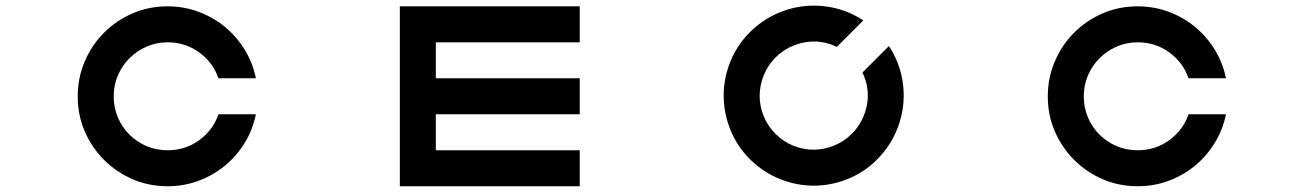

<svg xmlns="http://www.w3.org/2000/svg" viewBox="-20 -647 4529 667"><path d="M562 -625Q619 -625 670 -606Q721 -587 761.5 -553.5Q802 -520 830 -474.5Q858 -429 869 -375H739Q720 -430 672 -465Q624 -500 562 -500Q523 -500 489 -485Q455 -470 429.5 -444.5Q404 -419 389.5 -385Q375 -351 375 -312Q375 -273 389.5 -239Q404 -205 429.5 -179.5Q455 -154 489 -139.5Q523 -125 562 -125Q624 -125 672 -160Q720 -195 739 -250H869Q858 -196 830 -150.5Q802 -105 761.5 -71.5Q721 -38 670 -19Q619 0 562 0Q497 0 440.5 -24.5Q384 -49 341.5 -91.5Q299 -134 274.5 -190.5Q250 -247 250 -312Q250 -377 274.5 -434Q299 -491 341.5 -533.5Q384 -576 440.5 -600.5Q497 -625 562 -625Z M1369 -625H1994V-500H1494V-375H1994V-250H1494V-125H1994V0H1369Z M2585 -535Q2625 -575 2675 -598Q2725 -621 2777.5 -626Q2830 -631 2882 -618.5Q2934 -606 2979 -576L2887 -484Q2861 -497 2832.5 -501Q2804 -505 2776 -500Q2748 -495 2722 -482Q2696 -469 2674 -447Q2647 -420 2633 -385Q2619 -350 2619 -314Q2619 -278 2633 -243.5Q2647 -209 2674 -182Q2701 -155 2735.5 -141Q2770 -127 2806 -127Q2842 -127 2877 -141Q2912 -155 2939 -182Q2961 -204 2974 -230Q2987 -256 2992 -284Q2997 -312 2993 -340.5Q2989 -369 2976 -395L3068 -487Q3098 -442 3110.5 -390Q3123 -338 3118 -285.5Q3113 -233 3090 -183Q3067 -133 3027 -93Q2982 -48 2924.5 -25Q2867 -2 2807 -2Q2747 -2 2689.5 -25Q2632 -48 2586 -93Q2540 -139 2517 -197Q2494 -255 2494 -315Q2494 -375 2517 -432.5Q2540 -490 2585 -535Z M3932 -625Q3989 -625 4040 -606Q4091 -587 4131.5 -553.5Q4172 -520 4200 -474.5Q4228 -429 4239 -375H4109Q4090 -430 4042 -465Q3994 -500 3932 -500Q3893 -500 3859 -485Q3825 -470 3799.5 -444.5Q3774 -419 3759.5 -385Q3745 -351 3745 -312Q3745 -273 3759.5 -239Q3774 -205 3799.5 -179.5Q3825 -154 3859 -139.5Q3893 -125 3932 -125Q3994 -125 4042 -160Q4090 -195 4109 -250H4239Q4228 -196 4200 -150.5Q4172 -105 4131.5 -71.5Q4091 -38 4040 -19Q3989 0 3932 0Q3867 0 3810.5 -24.5Q3754 -49 3711.5 -91.5Q3669 -134 3644.5 -190.5Q3620 -247 3620 -312Q3620 -377 3644.5 -434Q3669 -491 3711.5 -533.5Q3754 -576 3810.5 -600.5Q3867 -625 3932 -625Z"/></svg>

Font: Eyechart
Style: Regular
Weight: 400
Designer: Peter Wiegel
Foundry: Peter Wiegel
Version: Version 1.000